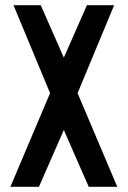

<svg xmlns="http://www.w3.org/2000/svg" viewBox="-20 -720 492 740"><path d="M20 0 173 -361 32 -700H137L226 -498L315 -700H420L279 -361L432 0H322L226 -219L130 0Z"/></svg>

Font: Stick No Bills ExtraLight SemiBold
Style: Regular
Weight: 600
Version: Version 2.000